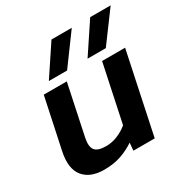

<svg xmlns="http://www.w3.org/2000/svg" viewBox="-163 -831 942 975"><g transform="rotate(-30 308.5 -343.5)"><path d="M153 -521 270 -697H389L260 -521ZM380 -521 497 -697H617L487 -521ZM173 10Q91 10 52.5 -37.5Q14 -85 33 -177L96 -474H231L169 -180Q159 -132 175 -110.5Q191 -89 241 -89Q276 -89 309 -103Q342 -117 367 -138L438 -474H573L473 0H348L352 -45Q317 -21 273 -5.5Q229 10 173 10Z"/></g></svg>

Font: Kanit Medium
Style: Italic
Weight: 500
Italic angle: -12°
Designer: Katatrad Team
Foundry: CadsonDemak
Version: Version 2.000; ttfautohint (v1.8.3)